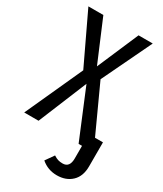

<svg xmlns="http://www.w3.org/2000/svg" viewBox="-221 -772 907 1067"><g transform="rotate(30 232.0 -238.5)"><path d="M464 -75V79Q464 143 427.5 177.5Q391 212 333 212Q275 212 232 175L270 121Q285 131 298 135Q311 139 328 139Q373 139 373 81V0H351L222 -311L94 0H2L169 -367L16 -689H112L224 -424L338 -689H429L277 -372L413 -75Z"/></g></svg>

Font: Fira Sans Extra Condensed
Style: Regular
Weight: 400
Width: 1
Designer: Carrois Corporate & Edenspiekermann AG
Foundry: Carrois Corporate GbR & Edenspiekermann AG
Version: Version 4.203